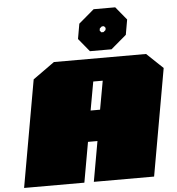

<svg xmlns="http://www.w3.org/2000/svg" viewBox="-65 -1092 1060 1152"><g transform="rotate(-5 465.0 -516.0)"><path d="M498 -783 433 -862 449 -953 542 -1032H672L737 -953L721 -862L628 -783ZM576 -890H589L602 -901L604 -914L595 -925H582L569 -914L567 -901ZM33 0 147 -644 277 -737H832L930 -644L816 0H453L496 -242H439L396 0ZM471 -428H528L559 -600H502Z"/></g></svg>

Font: Tomorrow Black
Style: Italic
Weight: 900
Italic angle: -10°
Designer: Tony de Marco, Monica Rizzolli
Foundry: Just in Type
Version: Version 2.002